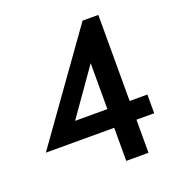

<svg xmlns="http://www.w3.org/2000/svg" viewBox="-127 -808 859 916"><g transform="rotate(-20 302.5 -350.0)"><path d="M562 -263V-168H472V0H359V-168H12L392 -700H472V-263ZM359 -263V-496L195 -263Z"/></g></svg>

Font: Cabin SemiBold
Style: Regular
Weight: 600
Designer: Pablo Impallari
Foundry: Pablo Impallari. http://www.impallari.com Igino Marini. http://www.ikern.com
Version: Version 2.200